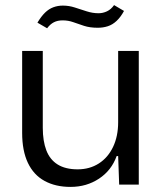

<svg xmlns="http://www.w3.org/2000/svg" viewBox="-20 -725 641 754"><path d="M257 9Q198 9 155 -14.5Q112 -38 89.5 -85.5Q67 -133 67 -203V-525H148V-223Q148 -171 162 -134.5Q176 -98 206.5 -79Q237 -60 285 -60Q332 -60 368 -83Q404 -106 424 -148Q444 -190 444 -245V-525H525V0H448L444 -112H438Q418 -56 369 -23.5Q320 9 257 9ZM364 -616Q333 -616 310 -623.5Q287 -631 267.5 -638Q248 -645 226 -645Q206 -645 191.5 -637.5Q177 -630 165 -614L127 -636Q142 -661 157 -675.5Q172 -690 189.5 -696.5Q207 -703 227 -703Q251 -703 274 -695.5Q297 -688 320.5 -680.5Q344 -673 367 -673Q384 -673 400 -680.5Q416 -688 428 -705L467 -682Q454 -658 438 -643Q422 -628 403.5 -622Q385 -616 364 -616Z"/></svg>

Font: Mona Sans ExtraLight
Style: Regular
Weight: 400
Version: Version 2.000